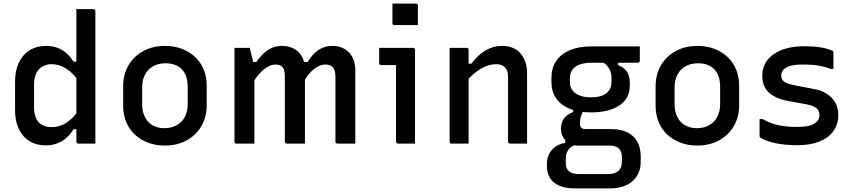

<svg xmlns="http://www.w3.org/2000/svg" viewBox="-20 -801 4750 1071"><path d="M237 -545Q272 -545 300 -534.5Q328 -524 350.5 -504.5Q373 -485 390 -457H421V-345Q387 -395 348 -419Q309 -443 268 -443Q238 -443 216 -430Q194 -417 182 -391.5Q170 -366 170 -329V-202Q170 -173 177.5 -151.5Q185 -130 197 -117Q210 -105 228 -98.5Q246 -92 268 -92Q295 -92 321 -101.5Q347 -111 372.5 -133Q398 -155 421 -190V-80H390Q373 -52 349.5 -31.5Q326 -11 297.5 -0.5Q269 10 235 10Q197 10 165.5 -3Q134 -16 111.5 -41.5Q89 -67 76.5 -103Q64 -139 64 -185V-346Q64 -393 76.5 -429.5Q89 -466 111.5 -492Q134 -518 166 -531.5Q198 -545 237 -545ZM501 -750Q505 -750 507 -748.5Q509 -747 510.5 -745Q512 -743 512 -739Q512 -663 512 -584.5Q512 -506 512 -428Q512 -350 512 -274.5Q512 -199 512 -128Q512 -92 512 -60Q512 -28 512 0Q501 0 489 0Q477 0 465 0Q453 0 441 0Q429 0 417 0Q414 0 411.5 -1.5Q409 -3 407.5 -5Q406 -7 406 -11Q406 -91 406 -171Q406 -251 406 -330.5Q406 -410 406 -490Q406 -570 406 -650Q406 -675 406 -700Q406 -725 406 -750Q418 -750 430 -750Q442 -750 454 -750Q466 -750 478 -750Q490 -750 501 -750Z M900 -545Q952 -545 995 -528.5Q1038 -512 1069 -482.5Q1100 -453 1116.5 -412.5Q1133 -372 1133 -323V-215Q1133 -148 1103 -97Q1073 -46 1020 -17.5Q967 11 900 11Q848 11 805 -5.5Q762 -22 731 -51.5Q700 -81 683.5 -121.5Q667 -162 667 -211V-319Q667 -386 697 -437Q727 -488 780 -516.5Q833 -545 900 -545ZM904 -448Q862 -448 833 -431Q804 -414 788.5 -384Q773 -354 773 -315V-218Q773 -187 782.5 -162Q792 -137 809 -119Q824 -104 846.5 -95Q869 -86 896 -86Q938 -86 967.5 -103.5Q997 -121 1012 -151Q1027 -181 1027 -219V-316Q1027 -349 1018.5 -374Q1010 -399 993 -416Q977 -432 954.5 -440Q932 -448 904 -448Z M1962 0Q1949 0 1930 0Q1911 0 1893 0Q1875 0 1862 0Q1859 0 1856.5 -1.5Q1854 -3 1852.5 -5Q1851 -7 1851 -11Q1851 -50 1851 -88.5Q1851 -127 1851 -165Q1851 -203 1851 -239.5Q1851 -276 1851 -310Q1851 -344 1851 -374Q1851 -409 1837.5 -425Q1824 -441 1794 -441Q1772 -441 1750 -428.5Q1728 -416 1707 -392.5Q1686 -369 1667 -333L1653 -455H1696Q1715 -486 1735.5 -505.5Q1756 -525 1781 -535Q1806 -545 1836 -545Q1861 -545 1884 -536.5Q1907 -528 1924.5 -511Q1942 -494 1952 -468Q1962 -442 1962 -407Q1962 -378 1962 -343Q1962 -308 1962 -268Q1962 -228 1962 -185.5Q1962 -143 1962 -100Q1962 -75 1962 -50Q1962 -25 1962 0ZM1681 0Q1669 0 1649 0Q1629 0 1610.5 0Q1592 0 1580 0Q1577 0 1574.5 -1.5Q1572 -3 1570.5 -5Q1569 -7 1569 -11Q1569 -50 1569 -89Q1569 -128 1569 -165.5Q1569 -203 1569 -239.5Q1569 -276 1569 -310.5Q1569 -345 1569 -377Q1569 -399 1563.5 -413.5Q1558 -428 1546.5 -434.5Q1535 -441 1517 -441Q1496 -441 1473.5 -428.5Q1451 -416 1429 -392Q1407 -368 1385 -331L1369 -455H1410Q1429 -483 1451 -503.5Q1473 -524 1498 -534.5Q1523 -545 1551 -545Q1580 -545 1603.5 -536.5Q1627 -528 1644.5 -511.5Q1662 -495 1671.5 -470Q1681 -445 1681 -412Q1681 -385 1681 -345Q1681 -305 1681 -253.5Q1681 -202 1681 -138.5Q1681 -75 1681 0ZM1399 0Q1389 0 1375.5 0Q1362 0 1348.5 0Q1335 0 1322 0Q1309 0 1299 0Q1296 0 1294 -0.5Q1292 -1 1290.5 -2.5Q1289 -4 1288.5 -6Q1288 -8 1288 -11Q1288 -82 1288 -152Q1288 -222 1288 -293Q1288 -364 1288 -434Q1288 -464 1288 -489.5Q1288 -515 1288 -534Q1296 -534 1307 -534Q1318 -534 1330 -534Q1342 -534 1353 -534Q1364 -534 1373 -534Q1373 -534 1377 -518Q1381 -502 1386 -481Q1391 -460 1395 -443.5Q1399 -427 1399 -427Q1399 -366 1399 -296Q1399 -226 1399 -151.5Q1399 -77 1399 0Z M2189 -11Q2189 -45 2189 -87.5Q2189 -130 2189 -177Q2189 -224 2189 -271Q2189 -318 2189 -361Q2189 -404 2189 -438H2178Q2170 -438 2161 -438Q2152 -438 2142.5 -438Q2133 -438 2124 -438Q2115 -438 2106 -438Q2101 -438 2098 -441Q2095 -444 2095 -449Q2095 -470 2095 -491.5Q2095 -513 2095 -534Q2112 -534 2131.5 -534Q2151 -534 2172 -534Q2193 -534 2213.5 -534Q2234 -534 2252.5 -534Q2271 -534 2284 -534Q2288 -534 2290 -532.5Q2292 -531 2293.5 -528.5Q2295 -526 2295 -523Q2295 -473 2295 -418.5Q2295 -364 2295 -308Q2295 -252 2295 -198Q2295 -144 2295 -94Q2295 -79 2295 -63Q2295 -47 2295 -31.5Q2295 -16 2295 0Q2270 0 2248 0Q2226 0 2200 0Q2196 0 2192.5 -3Q2189 -6 2189 -11ZM2169 -781Q2185 -781 2201.5 -781Q2218 -781 2234.5 -781Q2251 -781 2267.5 -781Q2284 -781 2300 -781Q2305 -781 2308 -778Q2311 -775 2311 -770V-661Q2295 -661 2278.5 -661Q2262 -661 2245.5 -661Q2229 -661 2212.5 -661Q2196 -661 2180 -661Q2175 -661 2172 -664Q2169 -667 2169 -672Z M2920 0Q2895 0 2873 0Q2851 0 2825 0Q2822 0 2819.5 -1.5Q2817 -3 2815.5 -5Q2814 -7 2814 -11Q2814 -71 2814 -131.5Q2814 -192 2814 -252Q2814 -312 2814 -372Q2814 -408 2797 -425.5Q2780 -443 2747 -443Q2728 -443 2706.5 -437Q2685 -431 2663.5 -418.5Q2642 -406 2620.5 -387.5Q2599 -369 2578 -343V-446H2610Q2632 -476 2658 -498Q2684 -520 2714.5 -532.5Q2745 -545 2780 -545Q2813 -545 2839 -534.5Q2865 -524 2883 -503.5Q2901 -483 2910.5 -455Q2920 -427 2920 -394Q2920 -346 2920 -297Q2920 -248 2920 -199.5Q2920 -151 2920 -102Q2920 -76 2920 -50.5Q2920 -25 2920 0ZM2594 0Q2577 0 2562 0Q2547 0 2531 0Q2515 0 2499 0Q2496 0 2494 -0.5Q2492 -1 2490.5 -2.5Q2489 -4 2488.5 -6Q2488 -8 2488 -11Q2488 -64 2488 -117.5Q2488 -171 2488 -223.5Q2488 -276 2488 -329Q2488 -382 2488 -435Q2488 -466 2488 -491.5Q2488 -517 2488 -534Q2506 -534 2522 -534Q2538 -534 2553 -534Q2568 -534 2583 -534Q2587 -534 2589 -532.5Q2591 -531 2592.5 -529Q2594 -527 2594 -523Q2594 -436 2594 -349Q2594 -262 2594 -174.5Q2594 -87 2594 0Z M3109 -82Q3109 -104 3116 -122Q3123 -140 3138.5 -153.5Q3154 -167 3177 -176V-203L3234 -182Q3224 -166 3219.5 -148.5Q3215 -131 3215 -111Q3215 -95 3223 -88Q3231 -81 3246 -81H3387Q3444 -81 3481 -62Q3518 -43 3536 -8.5Q3554 26 3554 70V102Q3554 134 3543 161Q3532 188 3510 208Q3488 228 3455.5 239Q3423 250 3381 250H3187Q3135 250 3100.5 235Q3066 220 3048.5 193Q3031 166 3031 129V111Q3031 81 3043.5 57Q3056 33 3079 17Q3102 1 3133 -4V-38L3201 5Q3176 10 3162.5 21.5Q3149 33 3142.5 49Q3136 65 3136 83V109Q3136 128 3143.5 141.5Q3151 155 3167 162.5Q3183 170 3209 170H3377Q3396 170 3410 164Q3424 158 3432 150Q3441 141 3445 128.5Q3449 116 3449 101V76Q3449 45 3433 28Q3417 11 3377 11H3202Q3177 11 3156 -1Q3135 -13 3122 -34Q3109 -55 3109 -82ZM3341 -456 3428 -461V-438Q3463 -424 3478 -399.5Q3493 -375 3493 -342V-323Q3493 -277 3468.5 -244Q3444 -211 3395.5 -192.5Q3347 -174 3277 -174Q3207 -174 3157.5 -194.5Q3108 -215 3082 -253Q3056 -291 3056 -343V-367Q3056 -421 3082 -460Q3108 -499 3157.5 -520.5Q3207 -542 3277 -542Q3345 -542 3413 -542Q3481 -542 3549 -542Q3549 -522 3549 -502Q3549 -482 3549 -462Q3549 -458 3546 -454.5Q3543 -451 3538 -451Q3495 -451 3453 -451Q3411 -451 3368 -451Q3325 -451 3277 -451Q3221 -451 3190 -429Q3159 -407 3159 -363V-343Q3159 -325 3164.5 -312Q3170 -299 3181 -288Q3196 -274 3220 -266Q3244 -258 3277 -258Q3333 -258 3362 -280.5Q3391 -303 3391 -345V-368Q3391 -386 3386 -401Q3381 -416 3370.5 -429.5Q3360 -443 3341 -456Z M3870 -545Q3922 -545 3965 -528.5Q4008 -512 4039 -482.5Q4070 -453 4086.5 -412.5Q4103 -372 4103 -323V-215Q4103 -148 4073 -97Q4043 -46 3990 -17.5Q3937 11 3870 11Q3818 11 3775 -5.5Q3732 -22 3701 -51.5Q3670 -81 3653.5 -121.5Q3637 -162 3637 -211V-319Q3637 -386 3667 -437Q3697 -488 3750 -516.5Q3803 -545 3870 -545ZM3874 -448Q3832 -448 3803 -431Q3774 -414 3758.5 -384Q3743 -354 3743 -315V-218Q3743 -187 3752.5 -162Q3762 -137 3779 -119Q3794 -104 3816.5 -95Q3839 -86 3866 -86Q3908 -86 3937.5 -103.5Q3967 -121 3982 -151Q3997 -181 3997 -219V-316Q3997 -349 3988.5 -374Q3980 -399 3963 -416Q3947 -432 3924.5 -440Q3902 -448 3874 -448Z M4427 -93Q4495 -93 4523 -111.5Q4551 -130 4551 -158Q4551 -174 4544 -186Q4537 -198 4520 -206.5Q4503 -215 4474 -220L4374 -238Q4325 -248 4293.5 -266.5Q4262 -285 4247 -313Q4232 -341 4232 -378Q4232 -415 4247.5 -445Q4263 -475 4293 -497Q4323 -519 4367 -531Q4411 -543 4469 -543Q4504 -543 4532 -540Q4560 -537 4581 -532Q4602 -527 4616 -521Q4623 -519 4625.5 -517Q4628 -515 4628.5 -511.5Q4629 -508 4629 -502Q4629 -485 4629 -461.5Q4629 -438 4629 -417H4613Q4588 -426 4564 -431.5Q4540 -437 4514 -439Q4488 -441 4457 -441Q4413 -441 4387 -433Q4361 -425 4349.5 -411.5Q4338 -398 4338 -381Q4338 -366 4344.5 -355.5Q4351 -345 4367.5 -338Q4384 -331 4414 -325L4512 -306Q4557 -299 4589 -279.5Q4621 -260 4638.5 -230Q4656 -200 4656 -159Q4656 -108 4629 -70Q4602 -32 4551 -11.5Q4500 9 4428 9Q4392 9 4361 6Q4330 3 4304.5 -2.5Q4279 -8 4259 -15.5Q4239 -23 4224 -32Q4220 -34 4218.5 -36.5Q4217 -39 4217 -45Q4217 -64 4217 -89Q4217 -114 4217 -137H4233Q4255 -125 4276.5 -116.5Q4298 -108 4321 -103Q4344 -98 4370.5 -95.5Q4397 -93 4427 -93Z"/></svg>

Font: Recursive Medium
Style: Regular
Weight: 500
Version: Version 1.085